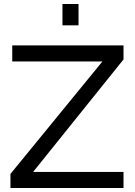

<svg xmlns="http://www.w3.org/2000/svg" viewBox="-20 -936 671 956"><path d="M32 -70 490 -630H41V-710H595V-640L145 -80H595V0H32ZM291 -810V-916H371V-810Z"/></svg>

Font: PTCRaleway Medium
Style: Regular
Weight: 500
Designer: Matt McInerney, Pablo Impallari, Rodrigo Fuenzalida
Foundry: Matt McInerney, Pablo Impallari, Rodrigo Fuenzalida
Version: Version 3.000g; ttfautohint (v1.5) -l 8 -r 28 -G 28 -x 14 -D